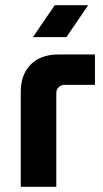

<svg xmlns="http://www.w3.org/2000/svg" viewBox="-20 -720 396 740"><path d="M60 0V-365Q60 -433 98.5 -471.5Q137 -510 205 -510H346V-393H229Q216 -393 206.5 -384Q197 -375 197 -361V0ZM107 -577 191 -700H320L236 -577Z"/></svg>

Font: MuseoModerno Thin SemiBold
Style: Regular
Weight: 600
Version: Version 1.003